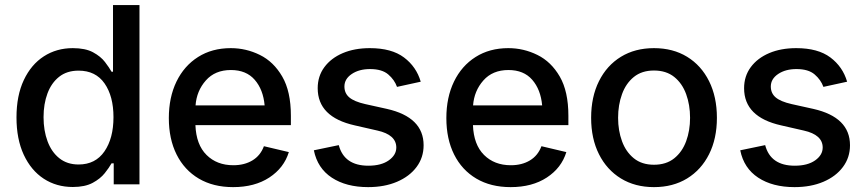

<svg xmlns="http://www.w3.org/2000/svg" viewBox="-20 -748 3514 779"><path d="M275.4 10.7Q209 10.7 157.5 -22.9Q106 -56.6 76.4 -120.1Q46.9 -183.6 46.9 -271.5Q46.9 -360.4 76.7 -423.3Q106.4 -486.3 158 -519.5Q209.5 -552.7 275.4 -552.7Q326.2 -552.7 357.4 -535.9Q388.7 -519 406 -496.3Q423.3 -473.6 432.6 -457H438.5V-727.5H545.9V0H441.4V-85.4H432.6Q422.9 -67.9 405 -45.4Q387.2 -22.9 356 -6.1Q324.7 10.7 275.4 10.7ZM298.8 -80.6Q367.2 -80.6 403.8 -133.8Q440.4 -187 440.4 -272.5Q440.4 -357.4 404.3 -409.4Q368.2 -461.4 298.8 -461.4Q251.5 -461.4 220 -436.5Q188.5 -411.6 172.6 -368.9Q156.7 -326.2 156.7 -272.5Q156.7 -218.3 172.9 -174.8Q189 -131.3 220.7 -106Q252.4 -80.6 298.8 -80.6Z M925.8 11.2Q845.2 11.2 786.6 -23.4Q728 -58.1 696.5 -121.1Q665 -184.1 665 -269Q665 -353 696 -417Q727.1 -481 783.7 -516.8Q840.3 -552.7 916.5 -552.7Q978.5 -552.7 1034.4 -525.1Q1090.3 -497.6 1125.2 -437.3Q1160.2 -377 1160.2 -278.3V-240.2H772.9Q775.9 -161.1 817.9 -119.4Q859.9 -77.6 926.8 -77.6Q971.7 -77.6 1004.2 -97.2Q1036.6 -116.7 1050.8 -154.8L1151.9 -130.9Q1132.3 -66.9 1072.8 -27.8Q1013.2 11.2 925.8 11.2ZM773.4 -320.3H1053.7Q1047.9 -384.8 1013.4 -424.3Q979 -463.9 917 -463.9Q852.5 -463.9 815.2 -421.6Q777.8 -379.4 773.4 -320.3Z M1473.6 11.2Q1384.8 11.2 1326.4 -27.1Q1268.1 -65.4 1253.4 -138.2L1354.5 -159.2Q1376.5 -75.7 1474.6 -75.7Q1526.9 -75.7 1557.4 -97.4Q1587.9 -119.1 1587.9 -149.4Q1587.9 -201.2 1511.2 -218.3L1419.4 -239.3Q1269 -272.9 1269 -390.1Q1269 -439 1296.1 -475.6Q1323.2 -512.2 1370.8 -532.5Q1418.5 -552.7 1480.5 -552.7Q1568.8 -552.7 1619.1 -514.9Q1669.4 -477.1 1687 -416.5L1590.8 -395.5Q1580.6 -424.3 1555.2 -446Q1529.8 -467.8 1481.4 -467.8Q1437 -467.8 1407.2 -447.8Q1377.4 -427.7 1377.4 -397Q1377.4 -369.6 1397.2 -352.8Q1417 -335.9 1461.9 -325.7L1549.8 -306.2Q1698.7 -272.5 1698.7 -158.7Q1698.7 -108.9 1670.2 -70.6Q1641.6 -32.2 1590.8 -10.5Q1540 11.2 1473.6 11.2Z M2051.8 11.2Q1971.2 11.2 1912.6 -23.4Q1854 -58.1 1822.5 -121.1Q1791 -184.1 1791 -269Q1791 -353 1822 -417Q1853 -481 1909.7 -516.8Q1966.3 -552.7 2042.5 -552.7Q2104.5 -552.7 2160.4 -525.1Q2216.3 -497.6 2251.2 -437.3Q2286.1 -377 2286.1 -278.3V-240.2H1898.9Q1901.9 -161.1 1943.8 -119.4Q1985.8 -77.6 2052.7 -77.6Q2097.7 -77.6 2130.1 -97.2Q2162.6 -116.7 2176.8 -154.8L2277.8 -130.9Q2258.3 -66.9 2198.7 -27.8Q2139.2 11.2 2051.8 11.2ZM1899.4 -320.3H2179.7Q2173.8 -384.8 2139.4 -424.3Q2105 -463.9 2043 -463.9Q1978.5 -463.9 1941.2 -421.6Q1903.8 -379.4 1899.4 -320.3Z M2633.3 11.2Q2556.6 11.2 2499.3 -23.9Q2441.9 -59.1 2410.2 -122.3Q2378.4 -185.5 2378.4 -270Q2378.4 -355 2410.2 -418.7Q2441.9 -482.4 2499.3 -517.6Q2556.6 -552.7 2633.3 -552.7Q2710.4 -552.7 2767.8 -517.6Q2825.2 -482.4 2856.9 -418.7Q2888.7 -355 2888.7 -270Q2888.7 -185.5 2856.9 -122.3Q2825.2 -59.1 2767.8 -23.9Q2710.4 11.2 2633.3 11.2ZM2633.3 -79.6Q2683.1 -79.6 2715.6 -105.7Q2748 -131.8 2763.9 -175Q2779.8 -218.3 2779.8 -270Q2779.8 -322.3 2763.9 -366Q2748 -409.7 2715.6 -435.8Q2683.1 -461.9 2633.3 -461.9Q2584 -461.9 2551.8 -435.8Q2519.5 -409.7 2503.7 -366Q2487.8 -322.3 2487.8 -270Q2487.8 -218.3 2503.7 -175Q2519.5 -131.8 2551.8 -105.7Q2584 -79.6 2633.3 -79.6Z M3203.6 11.2Q3114.7 11.2 3056.4 -27.1Q2998 -65.4 2983.4 -138.2L3084.5 -159.2Q3106.4 -75.7 3204.6 -75.7Q3256.8 -75.7 3287.4 -97.4Q3317.9 -119.1 3317.9 -149.4Q3317.9 -201.2 3241.2 -218.3L3149.4 -239.3Q2999 -272.9 2999 -390.1Q2999 -439 3026.1 -475.6Q3053.2 -512.2 3100.8 -532.5Q3148.4 -552.7 3210.4 -552.7Q3298.8 -552.7 3349.1 -514.9Q3399.4 -477.1 3417 -416.5L3320.8 -395.5Q3310.5 -424.3 3285.2 -446Q3259.8 -467.8 3211.4 -467.8Q3167 -467.8 3137.2 -447.8Q3107.4 -427.7 3107.4 -397Q3107.4 -369.6 3127.2 -352.8Q3147 -335.9 3191.9 -325.7L3279.8 -306.2Q3428.7 -272.5 3428.7 -158.7Q3428.7 -108.9 3400.1 -70.6Q3371.6 -32.2 3320.8 -10.5Q3270 11.2 3203.6 11.2Z"/></svg>

Font: Inter Medium
Style: Regular
Weight: 500
Designer: Rasmus Andersson
Foundry: rsms
Version: Version 4.001;git-9221beed3